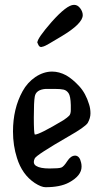

<svg xmlns="http://www.w3.org/2000/svg" viewBox="-20 -782 453 801"><path d="M267.6 -20.5Q231.4 -1 169.9 -1Q152.3 -1 125 -18.6Q72.3 -53.7 50.8 -123Q34.2 -174.8 34.2 -233.4Q34.2 -329.1 74.2 -401.4Q93.8 -437.5 127.9 -460.9Q162.1 -483.4 197.3 -483.4Q226.6 -483.4 255.9 -467.8Q283.2 -452.1 310.5 -422.4Q337.9 -392.6 351.6 -346.7Q357.4 -329.1 357.4 -309.1Q357.4 -289.1 345.7 -268.6Q333 -251 267.6 -213.9Q131.8 -135.7 125 -121.1Q121.1 -113.3 121.1 -106.4Q121.1 -95.7 130.9 -89.8Q147.5 -79.1 186.5 -79.1Q225.6 -79.1 235.8 -83Q246.1 -86.9 260.7 -109.9Q275.4 -132.8 293.9 -132.8Q312.5 -131.8 318.4 -103.5Q320.3 -95.7 320.3 -86.9Q320.3 -48.8 267.6 -20.5ZM170.9 -411.1Q129.9 -408.2 125 -378.9Q121.1 -357.4 121.1 -292Q121.1 -226.6 125 -220.7H126Q144.5 -220.7 244.1 -280.3Q261.7 -292 268.6 -299.3Q275.4 -306.6 275.4 -323.2V-343.8Q274.4 -380.9 266.1 -393.1Q257.8 -405.3 245.1 -408.2Q232.4 -411.1 207 -411.1ZM325.2 -718.8Q325.2 -683.6 237.3 -630.9Q169.9 -589.8 162.1 -588.4Q154.3 -586.9 152.3 -585.9Q142.6 -585 137.7 -600.6Q135.7 -602.5 135.7 -604.5Q135.7 -622.1 195.3 -690.4Q258.8 -761.7 288.1 -761.7Q289.1 -761.7 290 -761.7Q303.7 -761.7 314.5 -747.6Q325.2 -733.4 325.2 -718.8Z"/></svg>

Font: Semi-Sweet
Style: Book
Weight: 400
Designer: Walter E Stewart
Version: 0.5